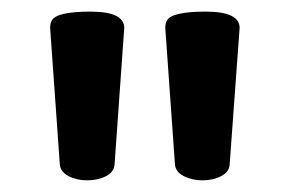

<svg xmlns="http://www.w3.org/2000/svg" viewBox="-20 -705 492 329"><path d="M192.9 -657.2 176.3 -422.9Q175.3 -410.2 161.6 -403.1Q147.9 -396 129.6 -396Q111.3 -396 97.4 -403.3Q83.5 -410.6 82.5 -423.3L65.9 -657.2Q65.9 -665 68.8 -669.9Q77.1 -685.1 135 -685.1Q192.9 -685.1 192.9 -657.2ZM390.6 -657.2 373.5 -422.9Q372.6 -410.2 358.9 -403.1Q345.2 -396 326.9 -396Q308.6 -396 294.7 -403.3Q280.8 -410.6 279.8 -423.3L263.2 -657.2Q263.2 -665 266.1 -669.9Q274.4 -685.1 332.5 -685.1Q390.6 -685.1 390.6 -657.2Z"/></svg>

Font: Nosifer
Style: Regular
Weight: 400
Version: Version 001.002